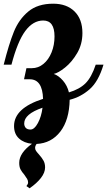

<svg xmlns="http://www.w3.org/2000/svg" viewBox="-20 -529 580 1039"><path d="M540 -179Q513 -88 465 -46Q417 -4 357 11Q355 120 306.5 183Q258 246 178 250Q170 261 170 271Q170 280 175 287.5Q180 295 191 307Q207 325 215.5 340.5Q224 356 224 377Q224 405 201.5 434Q179 463 140 490L123 478Q132 467 132 459Q132 448 127 439.5Q122 431 112 417Q98 401 91 387.5Q84 374 84 352Q84 299 153 249Q110 245 83 220.5Q56 196 56 153Q56 56 213 6Q210 -100 141 -100H110L123 -160H152Q187 -160 215 -183Q243 -206 259 -245.5Q275 -285 275 -332Q275 -418 214 -418Q159 -418 117 -361.5Q75 -305 42 -179H0Q28 -290 55 -357Q82 -424 133 -466.5Q184 -509 268 -509Q341 -509 383.5 -467Q426 -425 426 -350Q426 -290 397.5 -241.5Q369 -193 332 -163.5Q295 -134 271 -129Q297 -120 320.5 -93Q344 -66 353 -29Q410 -46 442.5 -78Q475 -110 498 -179ZM210 54Q111 88 111 139Q111 154 119.5 163Q128 172 145 172Q166 172 185 137Q204 102 210 54Z"/></svg>

Font: Lobster
Style: Regular
Weight: 400
Designer: Impallari Type
Foundry: Impallari Type
Version: Version 2.100